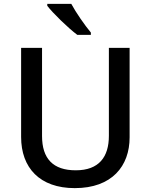

<svg xmlns="http://www.w3.org/2000/svg" viewBox="-20 -961 778 991"><path d="M348 -941H224V-931C252 -894 331 -817 379 -781H449V-793C418 -830 372 -896 348 -941ZM649 -252V-714H542V-260C542 -151 491 -82 371 -82C254 -82 197 -142 197 -259V-714H89V-254C89 -95 185 10 366 10C558 10 649 -104 649 -252Z"/></svg>

Font: Noto Sans Bengali UI Medium
Style: Regular
Weight: 500
Designer: Jelle Bosma - Monotype Design Team
Foundry: Monotype Imaging Inc.
Version: Version 2.003